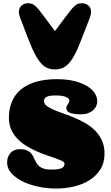

<svg xmlns="http://www.w3.org/2000/svg" viewBox="-20 -1124 669 1157"><path d="M397.9 -519Q397.9 -530.3 377.4 -539.6Q356.9 -548.8 314.9 -548.8Q293.5 -548.8 280 -546.4Q266.6 -543.9 258.8 -539.6Q251 -535.2 248.3 -528.8Q245.6 -522.5 245.6 -514.2Q245.6 -498 261.2 -486.1Q276.9 -474.1 302.5 -462.9Q328.1 -451.7 360.8 -440.4Q393.6 -429.2 427.7 -414.8Q461.9 -400.4 494.6 -381.6Q527.3 -362.8 553 -337.2Q578.6 -311.5 594.2 -277.3Q609.9 -243.2 609.9 -198.2Q609.9 -143.1 584.7 -103.3Q559.6 -63.5 518.6 -37.8Q477.5 -12.2 425 0Q372.6 12.2 317.9 12.2Q262.7 12.2 209.7 0.7Q156.7 -10.7 115.2 -31.2Q73.7 -51.8 48.3 -80.6Q22.9 -109.4 22.9 -144Q22.9 -164.6 29.3 -179.9Q35.6 -195.3 46.1 -205.3Q56.6 -215.3 70.3 -220.2Q84 -225.1 98.6 -225.1Q122.1 -225.1 137.2 -219.7Q152.3 -214.4 161.9 -205.8Q171.4 -197.3 177.2 -186.3Q183.1 -175.3 188.5 -163.6Q193.8 -151.9 200.2 -140.9Q206.5 -129.9 217.3 -121.3Q228 -112.8 244.9 -107.4Q261.7 -102.1 287.6 -102.1Q329.1 -102.1 348.9 -109.4Q368.7 -116.7 368.7 -138.2Q368.7 -146 354.2 -153.6Q339.8 -161.1 316.4 -169.4Q293 -177.7 262.7 -188Q232.4 -198.2 201.2 -212.2Q169.9 -226.1 139.6 -244.4Q109.4 -262.7 85.9 -286.9Q62.5 -311 48.1 -342.3Q33.7 -373.5 33.7 -413.1Q33.7 -456.5 44.4 -491Q55.2 -525.4 74.5 -551.5Q93.8 -577.6 120.6 -595.7Q147.5 -613.8 179.2 -625.2Q210.9 -636.7 246.6 -641.8Q282.2 -647 319.8 -647Q384.8 -647 431.2 -634.8Q477.5 -622.6 507.6 -603.5Q537.6 -584.5 551.8 -560.8Q565.9 -537.1 565.9 -514.2Q565.9 -498 559.3 -483.6Q552.7 -469.2 540 -458.5Q527.3 -447.8 509.3 -441.4Q491.2 -435.1 467.8 -435.1Q441.4 -435.1 424.6 -438Q407.7 -440.9 397.7 -446Q387.7 -451.2 383.8 -458.3Q379.9 -465.3 379.9 -474.1Q379.9 -482.9 382.8 -487.3Q385.7 -491.7 388.9 -495.8Q392.1 -500 395 -504.9Q397.9 -509.8 397.9 -519ZM311 -705.6Q276.9 -705.6 252.7 -720.9Q228.5 -736.3 207.8 -768.3Q187 -800.3 166.7 -849.1Q146.5 -897.9 121.1 -965.3L100.1 -1020.5Q93.8 -1037.6 93.8 -1051.8Q93.8 -1064.5 98.4 -1074.5Q103 -1084.5 110.6 -1091.1Q118.2 -1097.7 128.2 -1101.1Q138.2 -1104.5 148.4 -1104.5Q161.6 -1104.5 171.6 -1101.1Q181.6 -1097.7 192.6 -1088.1Q203.6 -1078.6 217.5 -1061.3Q231.4 -1043.9 252.4 -1015.6L311 -936.5L370.1 -1015.6Q391.1 -1043.9 405 -1061.3Q418.9 -1078.6 429.9 -1088.1Q440.9 -1097.7 450.9 -1101.1Q460.9 -1104.5 474.1 -1104.5Q484.4 -1104.5 494.4 -1101.1Q504.4 -1097.7 512 -1091.1Q519.5 -1084.5 524.2 -1074.5Q528.8 -1064.5 528.8 -1051.8Q528.8 -1037.6 522.5 -1020.5L501.5 -965.3Q475.6 -897.9 455.6 -849.1Q435.5 -800.3 414.8 -768.3Q394 -736.3 369.6 -720.9Q345.2 -705.6 311 -705.6Z"/></svg>

Font: Corben
Style: Bold
Weight: 700
Designer: vernon adams
Foundry: vernon adams
Version: Version 1.101; ttfautohint (v1.6)